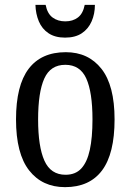

<svg xmlns="http://www.w3.org/2000/svg" viewBox="-20 -761 538 791"><path d="M248 10Q154 10 100 -59Q46 -128 46 -269Q46 -409 98 -477.5Q150 -546 251 -546Q344 -546 398 -477.5Q452 -409 452 -269Q452 -128 400.5 -59Q349 10 248 10ZM250 -41Q291 -41 315 -67Q339 -93 350 -143.5Q361 -194 361 -269Q361 -381 335.5 -437.5Q310 -494 249 -494Q188 -494 162.5 -437.5Q137 -381 137 -269Q137 -157 163 -99Q189 -41 250 -41ZM248 -606Q207 -606 180 -624Q153 -642 140 -673Q127 -704 126 -741H168Q175 -705 196.5 -689Q218 -673 249 -673Q280 -673 301 -689Q322 -705 329 -741H371Q371 -704 357.5 -673Q344 -642 317 -624Q290 -606 248 -606Z"/></svg>

Font: Noto Serif Condensed
Style: Regular
Weight: 400
Width: 3
Designer: Monotype Design Team
Foundry: Monotype Imaging Inc.
Version: Version 2.015